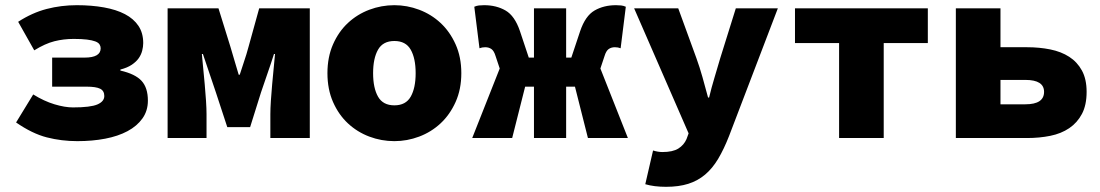

<svg xmlns="http://www.w3.org/2000/svg" viewBox="-20 -532 4240 740"><path d="M278 12Q217 12 160.5 -2.5Q104 -17 42 -60L108 -168Q150 -142 190 -130Q230 -118 261 -118Q329 -118 355.5 -129.5Q382 -141 382 -162Q382 -182 366 -190Q350 -198 314 -198H181V-310H306Q368 -310 368 -346Q368 -354 363.5 -361Q359 -368 347 -372.5Q335 -377 315 -379.5Q295 -382 264 -382Q225 -382 189.5 -373Q154 -364 112 -338L50 -448Q104 -483 160 -497.5Q216 -512 276 -512Q333 -512 380.5 -503.5Q428 -495 461.5 -477.5Q495 -460 513.5 -432.5Q532 -405 532 -366Q532 -352 528 -336.5Q524 -321 514.5 -307.5Q505 -294 488 -282.5Q471 -271 444 -264V-260Q501 -247 525.5 -220.5Q550 -194 550 -144Q550 -105 529 -75.5Q508 -46 471.5 -26.5Q435 -7 385.5 2.5Q336 12 278 12Z M626 0V-500H822L868 -352Q877 -322 884.5 -296Q892 -270 900 -244H904Q912 -270 921 -296Q930 -322 938 -352L979 -500H1174V0H1022V-92Q1022 -113 1024 -144Q1026 -175 1029 -207.5Q1032 -240 1035 -271Q1038 -302 1040 -324H1036Q1025 -289 1011 -249Q997 -209 986 -176L944 -42H856L812 -176Q801 -209 787 -250Q773 -291 762 -324H758Q760 -302 763 -271Q766 -240 769 -207.5Q772 -175 774 -144Q776 -113 776 -92V0Z M1500 12Q1450 12 1403.5 -5.5Q1357 -23 1321 -56.5Q1285 -90 1263.5 -139Q1242 -188 1242 -250Q1242 -312 1263.5 -361Q1285 -410 1321 -443.5Q1357 -477 1403.5 -494.5Q1450 -512 1500 -512Q1549 -512 1595.5 -494.5Q1642 -477 1678 -443.5Q1714 -410 1736 -361Q1758 -312 1758 -250Q1758 -188 1736 -139Q1714 -90 1678 -56.5Q1642 -23 1595.5 -5.5Q1549 12 1500 12ZM1500 -126Q1544 -126 1563 -159.5Q1582 -193 1582 -250Q1582 -307 1563 -340.5Q1544 -374 1500 -374Q1456 -374 1437 -340.5Q1418 -307 1418 -250Q1418 -193 1437 -159.5Q1456 -126 1500 -126Z M1800 0 1906 -268 1890 -316Q1884 -336 1874 -343Q1864 -350 1850 -350Q1844 -350 1838.5 -349Q1833 -348 1828 -346L1808 -506Q1817 -510 1826 -511Q1835 -512 1846 -512Q1893 -512 1928.5 -491.5Q1964 -471 1984 -412L2018 -310H2038V-500H2162V-310H2182L2216 -412Q2236 -471 2271.5 -491.5Q2307 -512 2354 -512Q2365 -512 2374 -511Q2383 -510 2392 -506L2372 -346Q2367 -348 2361.5 -349Q2356 -350 2350 -350Q2336 -350 2326 -343Q2316 -336 2310 -316L2294 -268L2400 0H2246L2196 -198H2162V0H2038V-198H2004L1954 0Z M2547 188Q2524 188 2504 185.5Q2484 183 2467 178L2497 48Q2516 54 2533 54Q2573 54 2594.5 40.5Q2616 27 2626 4L2634 -18L2424 -500H2594L2664 -308Q2677 -272 2687.5 -234.5Q2698 -197 2709 -156H2713Q2722 -194 2733.5 -232Q2745 -270 2756 -308L2816 -500H2978L2790 -8Q2770 43 2748 80Q2726 117 2697.5 141Q2669 165 2632.5 176.5Q2596 188 2547 188Z M3214 0V-366H3044V-500H3556V-366H3386V0Z M3664 0V-500H3836V-350H3938Q3986 -350 4028 -341.5Q4070 -333 4101 -313Q4132 -293 4150 -260Q4168 -227 4168 -178Q4168 -127 4150 -93Q4132 -59 4101 -38Q4070 -17 4028 -8.5Q3986 0 3938 0ZM3836 -130H3932Q4004 -130 4004 -178Q4004 -224 3932 -224H3836Z"/></svg>

Font: Source Code Pro Black
Style: Regular
Weight: 900
Monospace: yes
Designer: Paul D. Hunt, Teo Tuominen
Foundry: Adobe Systems Incorporated
Version: Version 2.030;PS 1.000;hotconv 16.6.51;makeotf.lib2.5.65220